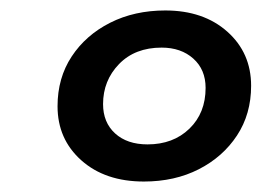

<svg xmlns="http://www.w3.org/2000/svg" viewBox="-20 -769 500 367"><path d="M255 -422Q181 -422 135.5 -462.5Q90 -503 90 -566Q90 -620 117 -661Q144 -702 190.5 -725.5Q237 -749 296 -749Q369 -749 414.5 -708.5Q460 -668 460 -605Q460 -551 433 -510Q406 -469 360 -445.5Q314 -422 255 -422ZM262 -493Q311 -493 342 -523Q373 -553 373 -601Q373 -636 349.5 -657Q326 -678 289 -678Q238 -678 207.5 -646.5Q177 -615 177 -570Q177 -535 200 -514Q223 -493 262 -493Z"/></svg>

Font: Montserrat SemiBold
Style: Italic
Weight: 600
Italic angle: -11.3°
Designer: Julieta Ulanovsky
Foundry: Julieta Ulanovsky
Version: Version 9.000; ttfautohint (v1.8.4.7-5d5b)